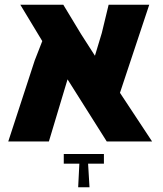

<svg xmlns="http://www.w3.org/2000/svg" viewBox="-20 -599 689 813"><path d="M624 0H432L266 -263L187 0H15L127 -343L159 -425L66 -579H248L323 -455L382 -363L411 -459L440 -579H612L488 -206ZM420 53V94H353L359 194H311L316 94H250V53Z"/></svg>

Font: Assistant ExtraBold
Style: Regular
Weight: 800
Designer: Hebrew By Ben Nathan, Latin by Paul Hunt
Version: Version 3.000